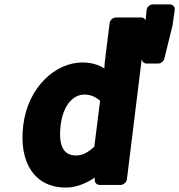

<svg xmlns="http://www.w3.org/2000/svg" viewBox="-20 -810 809 867"><path d="M85 -245C64 -75 137 37 277 37C324 37 369 18 408 -8V4C408 16 418 25 430 25H525C536 25 551 15 553 0L640 -706C641 -717 633 -731 618 -731H503C492 -731 477 -721 475 -706L453 -528V-527L451 -501C426 -517 393 -528 353 -528C229 -528 106 -415 85 -245ZM254 -246C266 -342 316 -383 360 -383C385 -383 408 -376 432 -355L406 -148C375 -119 351 -108 323 -108C271 -108 242 -145 254 -246ZM694 -523C705 -523 719 -532 722 -545L760 -699V-702L769 -765C771 -779 760 -790 747 -790H670C655 -790 643 -777 642 -764L620 -547C619 -534 629 -523 642 -523Z"/></svg>

Font: Falling Sky
Style: BlkObl
Weight: 900
Designer: Paul D. Hunt
Foundry: Adobe Systems Incorporated
Version: Version 1.02